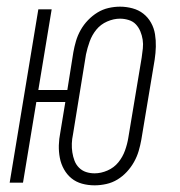

<svg xmlns="http://www.w3.org/2000/svg" viewBox="-20 -548 540 576"><path d="M264 8Q244 8 226 3Q208 -2 194.5 -13Q181 -24 172 -40Q163 -56 159.5 -74.5Q156 -93 156.5 -112Q157 -131 161 -151L176 -242H89L49 0H9L95 -520H135L95 -278H182L200 -391Q203 -408 208 -425Q213 -442 222 -458Q231 -474 244 -487.5Q257 -501 272.5 -510.5Q288 -520 305.5 -524Q323 -528 340 -528Q359 -528 377.5 -523Q396 -518 410 -507Q424 -496 433 -480Q442 -464 445 -445.5Q448 -427 447.5 -408Q447 -389 444 -369L404 -129Q401 -112 396 -95Q391 -78 382 -62Q373 -46 360.5 -32.5Q348 -19 332.5 -9.5Q317 0 299 4Q281 8 264 8ZM264 -28Q283 -28 302.5 -36.5Q322 -45 335 -61Q348 -77 355 -96.5Q362 -116 365 -135L405 -375Q407 -389 408.5 -402.5Q410 -416 408 -429Q406 -442 401 -454Q396 -466 387.5 -475Q379 -484 366 -488Q353 -492 340 -492Q321 -492 301.5 -483.5Q282 -475 269 -459Q256 -443 249 -423.5Q242 -404 238 -385L199 -145Q196 -131 195.5 -117.5Q195 -104 197 -91Q199 -78 203.5 -66Q208 -54 217 -45Q226 -36 238 -32Q250 -28 264 -28Z"/></svg>

Font: Iosevka Extralight Oblique
Style: Regular
Weight: 200
Italic angle: -9°
Monospace: yes
Designer: Belleve Invis
Foundry: Belleve Invis
Version: Version 32.5.0; ttfautohint (v1.8.4)